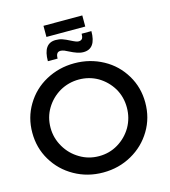

<svg xmlns="http://www.w3.org/2000/svg" viewBox="-140 -1099 1077 1218"><g transform="rotate(-15 398.5 -489.5)"><path d="M575 -661C518 -692 456 -708 387 -708C318 -708 256 -692 199 -661C142 -630 98 -587 65 -532C32 -477 16 -417 16 -351C16 -284 32 -224 65 -169C98 -114 142 -71 199 -39C256 -7 318 9 387 9C456 9 518 -7 575 -39C632 -71 676 -114 709 -169C742 -224 758 -284 758 -351C758 -417 742 -477 709 -532C676 -587 632 -630 575 -661ZM262 -568C301 -590 343 -601 388 -601C433 -601 475 -590 513 -568C551 -545 581 -515 604 -477C626 -439 637 -397 637 -351C637 -305 626 -263 604 -224C581 -185 551 -155 513 -132C475 -109 433 -98 388 -98C343 -98 301 -109 263 -132C224 -155 194 -185 171 -224C148 -263 136 -305 136 -351C136 -397 147 -439 170 -477C193 -515 223 -545 262 -568ZM463 -761C518 -761 545 -800 545 -877H481C481 -863 479 -853 475 -846C470 -839 462 -835 451 -835C444 -835 437 -837 430 -840C423 -843 413 -847 402 -853C385 -862 369 -869 355 -874C341 -879 326 -881 311 -881C256 -881 229 -842 229 -764H293C293 -778 295 -789 300 -796C304 -803 312 -807 324 -807C330 -807 338 -805 347 -802C356 -798 365 -794 374 -789C391 -780 406 -774 420 -769C434 -764 448 -761 463 -761ZM260 -988V-915H515V-988Z"/></g></svg>

Font: Argentum Sans
Style: Regular
Weight: 400
Designer: Julieta Ulanovsky
Foundry: Julieta Ulanovsky
Version: Version 5.001;March 29, 2019;FontCreator 11.5.0.2425 64-bit